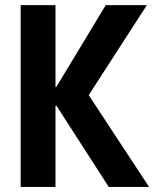

<svg xmlns="http://www.w3.org/2000/svg" viewBox="-20 -740 618 760"><path d="M61.8 0V-719.7H199.6V-396.2H233.4L189.5 -373.7L398.6 -719.7H561.4L306.2 -324.8V-401.5L570.1 0H410.5L189.5 -343.4L233.4 -320.9H199.6V0Z"/></svg>

Font: Reddit Sans Condensed
Style: Regular
Weight: 400
Designer: Stephen Hutchings
Foundry: Reddit
Version: Version 1.014